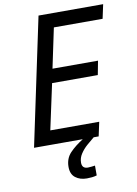

<svg xmlns="http://www.w3.org/2000/svg" viewBox="-100 -778 754 1059"><g transform="rotate(-10 277.0 -248.5)"><path d="M41 0 192 -714H554L537 -635H264L217 -412H472L457 -334H201L146 -79H420L403 0ZM299 217Q261 217 235.5 197.5Q210 178 210 137Q210 90 239.5 59Q269 28 314 0H375Q355 16 333.5 35Q312 54 297 77Q282 100 282 126Q282 159 315 159Q325 159 335.5 157.5Q346 156 355 155V210Q342 214 327.5 215.5Q313 217 299 217Z"/></g></svg>

Font: BC Sans
Style: Italic
Weight: 400
Italic angle: -12°
Designer: Monotype Design Team
Designer: Province of B.C.
Foundry: Monotype Imaging Inc.
Version: Version 2.000;GOOG;noto-source:20170915:90ef993387c0